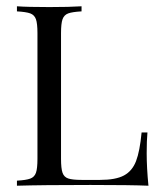

<svg xmlns="http://www.w3.org/2000/svg" viewBox="-20 -591 514 611"><path d="M239.5 -554.8Q210.5 -553.2 197.2 -548.4Q183.9 -543.5 179 -529.8Q174.2 -516.1 174.2 -485.5V-85.5Q174.2 -54.8 179 -41.1Q183.9 -27.4 197.2 -23Q210.5 -18.5 239.5 -18.5H298.4Q348.4 -18.5 374.6 -32.7Q400.8 -46.8 412.9 -78.2Q425 -109.7 430.6 -169.4H449.2Q446.8 -144.4 446.8 -103.2Q446.8 -57.3 452.4 0Q397.6 -2.4 267.7 -2.4Q112.9 -2.4 33.9 0V-16.1Q62.9 -17.7 76.2 -22.6Q89.5 -27.4 94.4 -41.1Q99.2 -54.8 99.2 -85.5V-485.5Q99.2 -516.1 94.4 -529.8Q89.5 -543.5 76.2 -548.4Q62.9 -553.2 33.9 -554.8V-571Q67.7 -568.5 137.1 -568.5Q201.6 -568.5 239.5 -571Z"/></svg>

Font: Playfair Display
Style: Regular
Weight: 400
Designer: Claus Eggers Sørensen
Foundry: Claus Eggers Sørensen
Version: Version 1.005; ttfautohint (v1.2) -l 10 -r 42 -G 200 -x 21 -